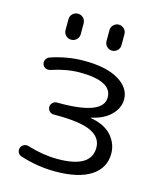

<svg xmlns="http://www.w3.org/2000/svg" viewBox="-112 -839 748 906"><g transform="rotate(15 261.5 -386.5)"><path d="M319.3 -669.9V-722.7Q319.3 -738.3 330.1 -749Q340.8 -759.8 356 -759.8Q371.1 -759.8 381.8 -749Q392.6 -738.3 392.6 -722.7V-669.9Q392.6 -654.3 381.8 -643.6Q371.1 -632.8 356 -632.8Q340.8 -632.8 330.1 -643.6Q319.3 -654.3 319.3 -669.9ZM119.1 -669.9V-722.7Q119.1 -738.3 129.9 -749Q140.6 -759.8 156.2 -759.8Q171.9 -759.8 182.6 -749Q193.4 -738.3 193.4 -722.7V-669.9Q193.4 -654.3 182.6 -643.6Q171.9 -632.8 156.2 -632.8Q140.6 -632.8 129.9 -643.6Q119.1 -654.3 119.1 -669.9ZM341.8 -299.8Q410.2 -288.1 444.3 -250Q478.5 -210.9 478.5 -162.1Q478.5 -91.8 418 -52.2Q357.4 -12.7 243.2 -12.7Q158.2 -12.7 72.3 -40Q61.5 -43.9 55.7 -54.7Q52.7 -61.5 52.7 -67.4Q52.7 -72.3 54.7 -78.1Q58.6 -88.9 69.8 -94.2Q81.1 -99.6 92.8 -95.7Q168.9 -72.3 239.3 -72.3Q403.3 -72.3 403.3 -170.9Q403.3 -220.7 351.6 -245.6Q299.8 -270.5 182.6 -270.5H168Q156.2 -270.5 147.5 -279.3Q138.7 -288.1 138.7 -299.8Q138.7 -311.5 147.5 -320.3Q156.2 -329.1 168 -329.1H182.6Q393.6 -329.1 393.6 -414.1Q393.6 -494.1 236.3 -494.1Q171.9 -494.1 98.6 -469.7Q86.9 -465.8 75.7 -470.7Q64.5 -475.6 60.5 -487.3Q56.6 -499 62.5 -510.3Q68.4 -521.5 80.1 -525.4Q160.2 -552.7 243.2 -552.7Q350.6 -552.7 410.6 -517.1Q470.7 -481.4 470.7 -424.8Q470.7 -383.8 437.5 -349.6Q404.3 -315.4 341.8 -301.8Q340.8 -301.8 340.8 -300.8Q340.8 -299.8 341.8 -299.8Z"/></g></svg>

Font: Gen Jyuu Gothic Normal
Style: Regular
Weight: 300
Designer: [Source Han Sans]
Ryoko NISHIZUKA  (kana & ideographs); Paul D. Hunt (Latin, Greek & Cyrillic); Wenlong ZHANG  (bopomofo
Version: Version 1.002.20150607